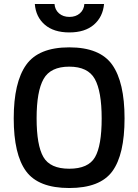

<svg xmlns="http://www.w3.org/2000/svg" viewBox="-20 -934 696 965"><path d="M198 -145Q232 -86 328 -86Q424 -86 457.5 -144Q491 -202 491 -338.5Q491 -475 456.5 -537Q422 -599 328 -599Q234 -599 199 -537Q164 -475 164 -339.5Q164 -204 198 -145ZM544.5 -73Q483 11 328 11Q173 11 111 -73.5Q49 -158 49 -339Q49 -520 111.5 -608Q174 -696 328 -696Q482 -696 544 -608.5Q606 -521 606 -339Q606 -157 544.5 -73ZM404 -914H503Q497 -849 452 -810Q407 -771 328.5 -771Q250 -771 205 -810Q160 -849 155 -914H254Q256 -885 276.5 -867Q297 -849 329 -849Q361 -849 381.5 -867Q402 -885 404 -914Z"/></svg>

Font: TitilliumWeb-SemiBold
Style: SemiBold
Weight: 600
Version: Version 1.001;PS 57.000;hotconv 1.0.70;makeotf.lib2.5.55311